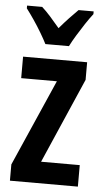

<svg xmlns="http://www.w3.org/2000/svg" viewBox="-54 -801 448 836"><g transform="rotate(5 169.5 -383.0)"><path d="M319 0H22V-71L188 -449H32V-543H312V-466L150 -94H319ZM124 -606Q114 -626 98 -653Q82 -680 64 -706.5Q46 -733 30 -754V-766H96Q114 -750 134 -727.5Q154 -705 175 -680Q199 -708 216.5 -726.5Q234 -745 255 -766H321V-754Q306 -735 288.5 -708.5Q271 -682 254.5 -655Q238 -628 227 -606Z"/></g></svg>

Font: Noto Sans Arabic ExtCond SemBd
Style: Regular
Weight: 600
Width: 2
Designer: Monotype Design Team, Nadine Chahine, Nizar Qandah and Khaled Hosny
Foundry: Monotype Imaging Inc.
Version: Version 2.012; ttfautohint (v1.8.4.7-5d5b)